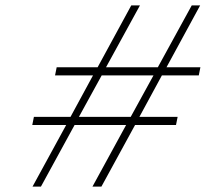

<svg xmlns="http://www.w3.org/2000/svg" viewBox="-20 -690 759 708"><path d="M189 -442 183 -412H323L240 -259H105L99 -229H224L100 -2H131L255 -229H445L321 -2H354L478 -229H629L635 -259H494L577 -412H713L719 -442H594L718 -670H687L562 -442H371L496 -670H464L340 -442ZM271 -259 355 -412H546L462 -259Z"/></svg>

Font: LT Wave Text Thin Italic
Style: Regular
Weight: 100
Designer: Daniel Lyons
Version: Version 2.5 (Glyphs App)